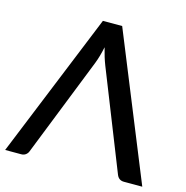

<svg xmlns="http://www.w3.org/2000/svg" viewBox="-106 -818 892 919"><g transform="rotate(15 340.0 -359.0)"><path d="M679.5 0H588.5Q562.5 0 552.5 -25L358.5 -514Q344 -551 332.5 -598Q323 -551 308.5 -514L115 -25Q111.5 -14.5 102.2 -7.2Q93 0 79.5 0H0L292 -718H387.5Z"/></g></svg>

Font: Verano Sans Medium
Style: Regular
Weight: 500
Designer: Lukasz Dziedzic with Adam Twardoch and Botio Nikoltchev
Foundry: tyPoland Lukasz Dziedzic
Version: Version 3.001;December 28, 2019;FontCreator 12.0.0.2547 64-b